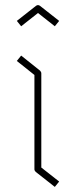

<svg xmlns="http://www.w3.org/2000/svg" viewBox="-20 -777 307 753"><path d="M142 -489V-120L212 -65L195 -44L120 -103Q115 -108 115 -113V-483L46 -538L63 -559L137 -500Q142 -495 142 -489ZM121 -754Q129 -760 137 -754L212 -695L195 -674L129 -726L63 -674L46 -695Z"/></svg>

Font: Envoyer
Style: Regular
Weight: 400
Version: Version 0.1